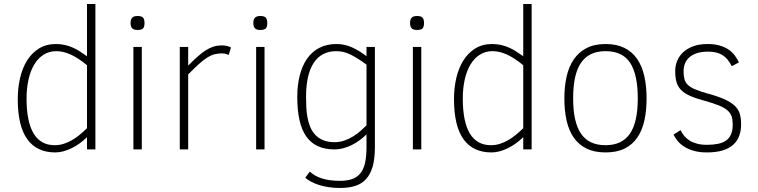

<svg xmlns="http://www.w3.org/2000/svg" viewBox="-20 -747 3789 960"><path d="M415 0V-61Q398.4 -44.9 379.4 -31Q360.4 -17.1 339.8 -6.8Q319.3 3.4 298.1 9.3Q276.9 15.1 255.9 15.1Q164.1 15.1 116.5 -50.8Q68.8 -116.7 68.8 -252Q68.8 -306.2 80.1 -355.7Q91.3 -405.3 114.7 -443.4Q138.2 -481.4 174.3 -504.2Q210.4 -526.9 259.8 -526.9Q283.7 -526.9 304 -522.2Q324.2 -517.6 342.8 -509.5Q361.3 -501.5 378.9 -490.2Q396.5 -479 415 -465.8V-727.1H457V0ZM415 -420.9Q370.6 -457.5 333.3 -474.4Q295.9 -491.2 261.2 -491.2Q225.6 -491.2 198 -473.6Q170.4 -456.1 151.4 -424.6Q132.3 -393.1 122.6 -349.4Q112.8 -305.7 112.8 -253.9Q112.8 -138.7 147.9 -79.8Q183.1 -21 253.9 -21Q276.4 -21 297.6 -27.6Q318.8 -34.2 338.9 -45.7Q358.9 -57.1 377.7 -72.5Q396.5 -87.9 415 -106Z M702.6 -631.8Q702.6 -611.3 694.6 -604.2Q686.5 -597.2 668 -597.2Q647.9 -597.2 640.4 -606.2Q632.8 -615.2 632.8 -631.8Q632.8 -649.9 640.9 -658.4Q648.9 -667 668 -667Q687.5 -667 695.1 -658.9Q702.6 -650.9 702.6 -631.8ZM647 0V-512.2H689V0Z M1123.5 -472.2Q1113.3 -476.6 1106 -478.3Q1098.6 -480 1088.9 -480Q1068.4 -480 1051.3 -475.3Q1034.2 -470.7 1015.6 -459Q997.1 -447.3 974.6 -426.8Q952.1 -406.2 920.9 -375V0H878.9V-512.2H920.9V-418.9Q947.3 -445.8 968.8 -464.8Q990.2 -483.9 1009.8 -496.1Q1029.3 -508.3 1048.3 -514.2Q1067.4 -520 1088.9 -520Q1101.6 -520 1112.5 -517.6Q1123.5 -515.1 1134.8 -509.8Z M1316.4 -631.8Q1316.4 -611.3 1308.3 -604.2Q1300.3 -597.2 1281.7 -597.2Q1261.7 -597.2 1254.2 -606.2Q1246.6 -615.2 1246.6 -631.8Q1246.6 -649.9 1254.6 -658.4Q1262.7 -667 1281.7 -667Q1301.3 -667 1308.8 -658.9Q1316.4 -650.9 1316.4 -631.8ZM1260.7 0V-512.2H1302.7V0Z M1854.5 -12.2Q1854.5 45.9 1843.5 85Q1832.5 124 1810.5 148.2Q1788.6 172.4 1755.9 182.6Q1723.1 192.9 1679.7 192.9Q1647.9 192.9 1621.1 188.5Q1594.2 184.1 1572.5 177Q1550.8 169.9 1533.9 160.6Q1517.1 151.4 1506.3 141.1L1529.3 110.8Q1550.8 132.3 1588.4 144.8Q1626 157.2 1679.7 157.2Q1716.8 157.2 1742.2 147.7Q1767.6 138.2 1783.2 117.9Q1798.8 97.7 1805.7 65.7Q1812.5 33.7 1812.5 -11.2V-75.2Q1797.4 -60.1 1779.1 -46.4Q1760.7 -32.7 1740.2 -22.5Q1719.7 -12.2 1697.3 -6.1Q1674.8 0 1651.4 0Q1557.1 0 1511.7 -64.2Q1466.3 -128.4 1466.3 -261.2Q1466.3 -321.3 1478.8 -370.1Q1491.2 -418.9 1515.6 -453.9Q1540 -488.8 1576.9 -507.8Q1613.8 -526.9 1662.6 -526.9Q1703.1 -526.9 1740.5 -510Q1777.8 -493.2 1812.5 -465.8V-512.2H1854.5ZM1812.5 -423.8Q1769 -456.1 1733.9 -473.6Q1698.7 -491.2 1661.6 -491.2Q1586.9 -491.2 1548.6 -432.6Q1510.3 -374 1510.3 -263.2Q1510.3 -237.3 1511.5 -210.4Q1512.7 -183.6 1517.6 -158.4Q1522.5 -133.3 1531.7 -111.1Q1541 -88.9 1556.9 -72.3Q1572.8 -55.7 1596.2 -45.9Q1619.6 -36.1 1653.3 -36.1Q1678.7 -36.1 1701.9 -44.2Q1725.1 -52.2 1745.1 -64.7Q1765.1 -77.1 1782 -91.8Q1798.8 -106.4 1812.5 -120.1Z M2100.1 -631.8Q2100.1 -611.3 2092 -604.2Q2084 -597.2 2065.4 -597.2Q2045.4 -597.2 2037.8 -606.2Q2030.3 -615.2 2030.3 -631.8Q2030.3 -649.9 2038.3 -658.4Q2046.4 -667 2065.4 -667Q2085 -667 2092.5 -658.9Q2100.1 -650.9 2100.1 -631.8ZM2044.4 0V-512.2H2086.4V0Z M2596.2 0V-61Q2579.6 -44.9 2560.5 -31Q2541.5 -17.1 2521 -6.8Q2500.5 3.4 2479.2 9.3Q2458 15.1 2437 15.1Q2345.2 15.1 2297.6 -50.8Q2250 -116.7 2250 -252Q2250 -306.2 2261.2 -355.7Q2272.5 -405.3 2295.9 -443.4Q2319.3 -481.4 2355.5 -504.2Q2391.6 -526.9 2440.9 -526.9Q2464.8 -526.9 2485.1 -522.2Q2505.4 -517.6 2523.9 -509.5Q2542.5 -501.5 2560.1 -490.2Q2577.6 -479 2596.2 -465.8V-727.1H2638.2V0ZM2596.2 -420.9Q2551.8 -457.5 2514.4 -474.4Q2477.1 -491.2 2442.4 -491.2Q2406.7 -491.2 2379.2 -473.6Q2351.6 -456.1 2332.5 -424.6Q2313.5 -393.1 2303.7 -349.4Q2293.9 -305.7 2293.9 -253.9Q2293.9 -138.7 2329.1 -79.8Q2364.3 -21 2435.1 -21Q2457.5 -21 2478.8 -27.6Q2500 -34.2 2520 -45.7Q2540 -57.1 2558.8 -72.5Q2577.6 -87.9 2596.2 -106Z M3212.9 -254.9Q3212.9 -193.8 3201.9 -144.3Q3190.9 -94.7 3166.5 -59.1Q3142.1 -23.4 3103 -4.2Q3064 15.1 3007.8 15.1Q2952.1 15.1 2912.8 -4.2Q2873.5 -23.4 2848.9 -58.8Q2824.2 -94.2 2813 -144Q2801.8 -193.8 2801.8 -254.9Q2801.8 -313 2812.7 -362.8Q2823.7 -412.6 2848.1 -449Q2872.6 -485.4 2911.9 -506.1Q2951.2 -526.9 3007.8 -526.9Q3062 -526.9 3100.8 -508.1Q3139.6 -489.3 3164.6 -453.9Q3189.5 -418.5 3201.2 -368.2Q3212.9 -317.9 3212.9 -254.9ZM3168.9 -254.9Q3168.9 -374 3130.9 -432.6Q3092.8 -491.2 3007.8 -491.2Q2964.4 -491.2 2933.6 -475.8Q2902.8 -460.4 2883.3 -430.4Q2863.8 -400.4 2854.7 -356.4Q2845.7 -312.5 2845.7 -254.9Q2845.7 -136.7 2884.8 -78.9Q2923.8 -21 3007.8 -21Q3089.4 -21 3129.2 -78.1Q3168.9 -135.3 3168.9 -254.9Z M3685.5 -125Q3685.5 -92.8 3675.8 -66.9Q3666 -41 3645.5 -22.7Q3625 -4.4 3592.5 5.4Q3560.1 15.1 3514.6 15.1Q3474.6 15.1 3445.6 6.1Q3416.5 -2.9 3396.7 -16.6Q3377 -30.3 3365.2 -45.9Q3353.5 -61.5 3347.7 -74.2L3382.8 -96.2Q3390.1 -80.6 3401.4 -67.1Q3412.6 -53.7 3428.5 -43.9Q3444.3 -34.2 3465.3 -28.6Q3486.3 -22.9 3513.7 -22.9Q3544.9 -22.9 3569.3 -27.8Q3593.8 -32.7 3610.1 -44.2Q3626.5 -55.7 3635 -75.2Q3643.6 -94.7 3643.6 -124Q3643.6 -147.5 3638.2 -164.6Q3632.8 -181.6 3617.4 -195.1Q3602.1 -208.5 3574.5 -219.7Q3546.9 -231 3502.9 -243.2Q3459 -254.9 3430.4 -267.6Q3401.9 -280.3 3385.5 -297.1Q3369.1 -314 3362.5 -336.7Q3356 -359.4 3356 -392.1Q3356 -417.5 3365.5 -441.7Q3375 -465.8 3394.8 -484.9Q3414.6 -503.9 3445.3 -515.4Q3476.1 -526.9 3518.6 -526.9Q3553.2 -526.9 3578.6 -519.3Q3604 -511.7 3622.6 -499.3Q3641.1 -486.8 3653.6 -470Q3666 -453.1 3674.8 -435.1L3638.7 -416Q3620.1 -454.1 3592.8 -471.4Q3565.4 -488.8 3520.5 -488.8Q3489.3 -488.8 3466.3 -481.7Q3443.4 -474.6 3428.2 -461.7Q3413.1 -448.7 3405.5 -430.9Q3397.9 -413.1 3397.9 -391.1Q3397.9 -368.2 3402.1 -351.8Q3406.2 -335.4 3418.9 -323Q3431.6 -310.5 3455.1 -300.5Q3478.5 -290.5 3516.6 -279.8Q3570.8 -265.1 3603.8 -250Q3636.7 -234.9 3655 -216.8Q3673.3 -198.7 3679.4 -176.5Q3685.5 -154.3 3685.5 -125Z"/></svg>

Font: Clear Sans Thin
Style: Regular
Weight: 250
Foundry: Intel Corporation
Version: Version 1.00